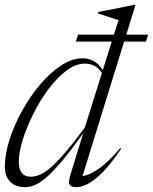

<svg xmlns="http://www.w3.org/2000/svg" viewBox="-21 -762 631 792"><path d="M292 -590.5 301 -619H449L468 -679Q454.5 -683.5 429 -691.5Q403.5 -699.5 382 -707L384 -712.5L533.5 -742H538L500 -619H590L581 -590.5H491L319.5 -36Q344 -38 382.8 -63.5Q421.5 -89 475 -151L479 -148.5Q420 -62 375 -26Q330 10 293.5 10Q272.5 10 266.2 -0.2Q260 -10.5 270 -43L322.5 -213Q271 -140.5 233.5 -96.2Q196 -52 169 -29Q142 -6 121.5 2Q101 10 83.5 10Q42.5 10 20.8 -12.8Q-1 -35.5 -1 -74.5Q-1 -125 18 -185Q37 -245 69.8 -304.2Q102.5 -363.5 144 -412.8Q185.5 -462 230.8 -491.8Q276 -521.5 320 -521.5Q372 -521.5 403 -473L440 -590.5ZM56.5 -94.5Q56.5 -33 106 -33Q122 -33 140.5 -40Q159 -47 183.8 -67.5Q208.5 -88 243.8 -128.2Q279 -168.5 328.5 -235L399.5 -461Q384.5 -483 367 -491.2Q349.5 -499.5 329 -499.5Q291 -499.5 252.2 -470.2Q213.5 -441 178.5 -393.8Q143.5 -346.5 116 -291.5Q88.5 -236.5 72.5 -184.5Q56.5 -132.5 56.5 -94.5Z"/></svg>

Font: Newsreader Display Light
Style: Italic
Weight: 300
Italic angle: -17°
Designer: Hugues Gentile
Foundry: Production Type
Version: Version 1.001